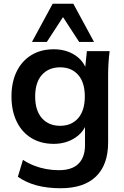

<svg xmlns="http://www.w3.org/2000/svg" viewBox="-20 -777 662 1021"><path d="M302 224Q232 224 175.5 209Q119 194 75 163L102 73Q131 92 162 104Q193 116 226 122Q259 128 293 128Q363 128 397.5 93.5Q432 59 432 -5V-126H442Q426 -74 377.5 -43Q329 -12 266 -12Q198 -12 147.5 -42.5Q97 -73 69 -130Q41 -187 41 -264Q41 -341 69 -397.5Q97 -454 147.5 -484.5Q198 -515 266 -515Q330 -515 377.5 -484.5Q425 -454 441 -402L432 -408L442 -505H563Q559 -474 557 -442Q555 -410 555 -379V-20Q555 99 490.5 161.5Q426 224 302 224ZM300 -108Q360 -108 395.5 -148.5Q431 -189 431 -264Q431 -339 395.5 -379Q360 -419 300 -419Q239 -419 203 -379Q167 -339 167 -264Q167 -189 203 -148.5Q239 -108 300 -108ZM150 -554 260 -757H370L480 -554H401L315 -686L229 -554Z"/></svg>

Font: Mulish ExtraLight
Style: Bold
Weight: 700
Version: Version 3.603